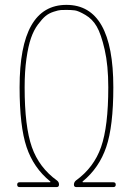

<svg xmlns="http://www.w3.org/2000/svg" viewBox="-20 -760 540 780"><path d="M59.6 0Q49.8 0 49.8 -9.8Q49.8 -19.5 59.6 -19.5H183.6Q184.6 -19.5 184.6 -21.5Q184.6 -23.4 183.6 -23.4Q116.2 -78.1 87.9 -162.6Q59.6 -247.1 59.6 -405.3Q59.6 -740.2 250 -740.2Q440.4 -740.2 440.4 -405.3Q440.4 -247.1 411.6 -162.6Q382.8 -78.1 316.4 -23.4Q315.4 -23.4 315.4 -21.5Q315.4 -20.5 316.4 -19.5H440.4Q450.2 -19.5 450.2 -9.8Q450.2 0 440.4 0H290Q280.3 0 280.3 -9.8Q280.3 -19.5 288.1 -26.4Q361.3 -79.1 390.6 -162.6Q419.9 -246.1 419.9 -405.3Q419.9 -494.1 405.3 -558.1Q390.6 -622.1 373 -652.3Q355.5 -682.6 327.1 -699.2Q298.8 -715.8 284.2 -717.8Q269.5 -719.7 250 -719.7Q236.3 -719.7 227.1 -719.2Q217.8 -718.8 198.2 -712.4Q178.7 -706.1 165 -694.8Q151.4 -683.6 134.3 -660.6Q117.2 -637.7 106 -605.5Q94.7 -573.2 87.4 -521.5Q80.1 -469.7 80.1 -405.3Q80.1 -246.1 109.4 -162.6Q138.7 -79.1 211.9 -26.4Q219.7 -20.5 219.7 -10.3Q219.7 0 210 0Z"/></svg>

Font: Rounded Mgen+ 1mn thin
Style: Regular
Weight: 100
Designer: [Source Han Sans]
Ryoko NISHIZUKA  (kana & ideographs); Paul D. Hunt (Latin, Greek & Cyrillic); Wenlong ZHANG  (bopomofo
Version: Version 1.059.20150602